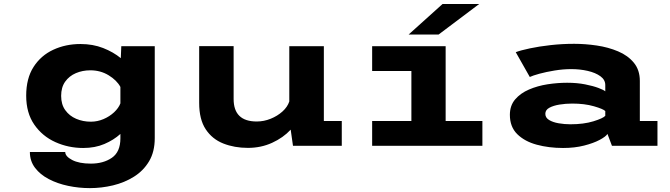

<svg xmlns="http://www.w3.org/2000/svg" viewBox="-20 -732 3365 964"><path d="M398 11Q323.5 11 258 -18.5Q192.5 -48 152 -106.5Q111.5 -165 111.5 -251.5Q111.5 -338.5 148.5 -396Q185.5 -453.5 247.5 -482.2Q309.5 -511 384 -511Q446.5 -511 498 -490.8Q549.5 -470.5 586.5 -440L589 -500H757V-38.5Q757 30 728.5 77.8Q700 125.5 652.5 155.2Q605 185 547.2 198.8Q489.5 212.5 431.5 212.5Q376 212.5 322.2 201.2Q268.5 190 225 167.2Q181.5 144.5 155.8 110.5Q130 76.5 130 31H307.5Q307.5 53 342.2 71.2Q377 89.5 436 89.5Q499.5 89.5 542 60Q584.5 30.5 584.5 -37.5V-59.5Q551 -29 504 -9Q457 11 398 11ZM287 -250.5Q287 -207.5 307.8 -178.8Q328.5 -150 362.5 -135.5Q396.5 -121 436 -121Q469 -121 499.5 -134Q530 -147 552.8 -168.2Q575.5 -189.5 584.5 -213V-295.5Q566.5 -329 525.5 -354Q484.5 -379 433.5 -379Q394.5 -379 361 -364.8Q327.5 -350.5 307.2 -322Q287 -293.5 287 -250.5Z M1224.5 10.5Q1157 10.5 1101.2 -11.5Q1045.5 -33.5 1012.8 -83Q980 -132.5 980 -215.5V-500.5H1153V-235Q1153 -122 1269 -122Q1305 -122 1339 -135.8Q1373 -149.5 1398.2 -172.2Q1423.5 -195 1432.5 -222.5V-500H1606V-124.5H1696V0H1451L1439.5 -81Q1402 -40.5 1346.2 -15Q1290.5 10.5 1224.5 10.5Z M1848.5 0V-124.5H2045.5V-375.5H1848.5V-500H2217.5V-124.5H2402V0ZM2182 -558.5H2031.5L2202 -712H2386Z M2807 11Q2735.5 11 2674.8 -5.5Q2614 -22 2577 -58.5Q2540 -95 2540 -155.5Q2540 -202 2566.5 -233Q2593 -264 2636 -282.5Q2679 -301 2729.2 -308.8Q2779.5 -316.5 2827.5 -316.5Q2877 -316.5 2917.5 -308.5Q2958 -300.5 2984.5 -290.5Q3011 -280.5 3019 -273.5V-305Q3019 -331.5 2994.5 -349.2Q2970 -367 2931 -376Q2892 -385 2848.5 -385Q2807.5 -385 2764.8 -378Q2722 -371 2688.2 -361.8Q2654.5 -352.5 2640 -345.5L2569.5 -470Q2594.5 -479.5 2640.5 -489.2Q2686.5 -499 2744.5 -505.5Q2802.5 -512 2863 -512Q2918.5 -512 2976.2 -503.5Q3034 -495 3083.2 -474.2Q3132.5 -453.5 3162.5 -417Q3192.5 -380.5 3192.5 -325.5V-124.5H3281V0H3052.5L3030 -59.5Q3021.5 -46 2990.5 -29.5Q2959.5 -13 2912.2 -1Q2865 11 2807 11ZM2843.5 -108Q2911 -108 2959.5 -123Q3008 -138 3019 -150.5V-174.5Q3008.5 -185 2961.8 -198.5Q2915 -212 2853 -212Q2820.5 -212 2789.5 -207Q2758.5 -202 2738.2 -191Q2718 -180 2718 -160.5Q2718 -141 2737 -129.5Q2756 -118 2785 -113Q2814 -108 2843.5 -108Z"/></svg>

Font: Trispace SemiExpanded
Style: Bold
Weight: 700
Width: 6
Designer: Tyler Finck
Foundry: Etcetera Type Company
Version: Version 1.210; ttfautohint (v1.8.3)